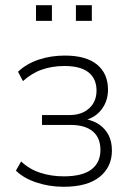

<svg xmlns="http://www.w3.org/2000/svg" viewBox="-20 -708 506 736"><path d="M224 8Q169 8 119.5 -8.5Q70 -25 41 -54L61 -89Q93 -59 135 -45.5Q177 -32 224 -32Q296 -32 330.5 -58.5Q365 -85 365 -133Q365 -180 335.5 -204.5Q306 -229 252 -229H141V-267H247Q293 -267 321.5 -292.5Q350 -318 350 -361Q350 -406 319.5 -430.5Q289 -455 227 -455Q181 -455 141.5 -441.5Q102 -428 68 -397L49 -433Q82 -464 128.5 -479.5Q175 -495 229 -495Q310 -495 352 -460.5Q394 -426 394 -364Q394 -322 370.5 -290Q347 -258 305 -247V-252Q339 -246 362 -229.5Q385 -213 397 -188.5Q409 -164 409 -131Q409 -68 362 -30Q315 8 224 8ZM271 -628V-688H332V-628ZM118 -628V-688H179V-628Z"/></svg>

Font: Nunito Sans 10pt SemiCondensed ExtraLight
Style: Regular
Weight: 250
Width: 4
Designer: Vernon Adams
Foundry: Vernon Adams
Version: Version 3.101;gftools[0.9.27]